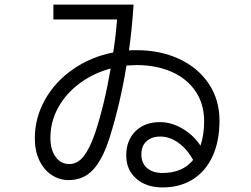

<svg xmlns="http://www.w3.org/2000/svg" viewBox="-20 -781 1096 838"><path d="M938 -255Q938 -165 908 -99.5Q878 -34 822 1.5Q766 37 690 37Q618 37 574.5 -1.5Q531 -40 531 -103Q531 -168 571 -208Q611 -248 678 -248Q729 -248 777.5 -219Q826 -190 855 -145Q871 -193 871 -252Q871 -327 833.5 -382.5Q796 -438 729 -467.5Q662 -497 576 -497Q562 -497 532 -495Q506 -332 458 -179Q428 -85 386 -40Q344 5 280 5Q239 5 205 -17.5Q171 -40 151.5 -81.5Q132 -123 132 -177Q132 -267 176.5 -346Q221 -425 299 -479Q377 -533 474 -552Q484 -611 491 -696H213V-761H563Q557 -664 543 -561Q553 -562 575 -562Q680 -562 762.5 -523.5Q845 -485 891.5 -415Q938 -345 938 -255ZM463 -482Q388 -462 328 -417.5Q268 -373 234 -311.5Q200 -250 200 -180Q200 -127 223 -96Q246 -65 282 -65Q318 -65 344.5 -98Q371 -131 395 -200Q436 -324 463 -482ZM823 -83Q797 -130 759 -157.5Q721 -185 680 -185Q642 -185 619.5 -164.5Q597 -144 597 -107Q597 -69 622 -47.5Q647 -26 689 -26Q777 -26 823 -83Z"/></svg>

Font: PlemolJP
Style: Regular
Weight: 400
Monospace: yes
Version: v2.0.4; ttfautohint (v1.8.4.7-5d5b-dirty) -l 6 -r 45 -G 200 